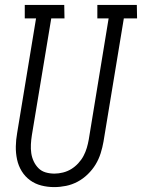

<svg xmlns="http://www.w3.org/2000/svg" viewBox="-20 -755 579 783"><path d="M201 8Q174 8 148.5 1.5Q123 -5 102.5 -20Q82 -35 68.5 -57Q55 -79 49.5 -105Q44 -131 44.5 -158Q45 -185 50 -213L127 -680H81V-735H242L243 -680H189L110 -204Q107 -185 106 -166.5Q105 -148 107.5 -130.5Q110 -113 117.5 -97Q125 -81 137 -69Q149 -57 166 -52Q183 -47 202 -47Q219 -47 237 -51.5Q255 -56 270.5 -65.5Q286 -75 299 -89Q312 -103 320.5 -119Q329 -135 334 -152Q339 -169 342 -186L423 -680H377V-735H538L539 -680H485L402 -177Q398 -154 390.5 -130Q383 -106 370 -84.5Q357 -63 338 -44.5Q319 -26 296.5 -14Q274 -2 249.5 3Q225 8 201 8Z"/></svg>

Font: Iosevka Curly Slab Light
Style: Italic
Weight: 300
Italic angle: -9°
Monospace: yes
Designer: Belleve Invis
Foundry: Belleve Invis
Version: Version 22.1.2; ttfautohint (v1.8.4)